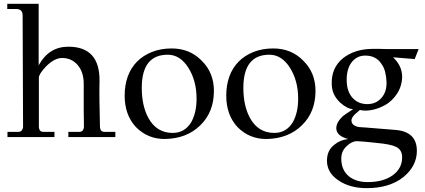

<svg xmlns="http://www.w3.org/2000/svg" viewBox="-20 -723 2240 1013"><path d="M588.6 0H340.6V-27.4H400Q419.4 -27.4 422.9 -51.4Q421.7 -83.4 421.7 -139.4Q421.7 -195.4 421.7 -281.1Q421.7 -342.9 389.7 -380Q357.7 -417.1 307.4 -417.1Q267.4 -417.1 222.9 -372.6Q185.1 -332.6 185.1 -313.1V-51.4Q187.4 -27.4 208 -27.4H267.4V0H19.4V-27.4H77.7Q97.1 -27.4 101.7 -51.4L99.4 -641.1Q99.4 -675.4 66.3 -675.4H18.3V-702.9H184V-378.3Q237.7 -476.6 340.6 -476.6Q507.4 -476.6 505.1 -294.9Q504 -257.1 504.6 -196.6Q505.1 -136 507.4 -51.4Q509.7 -27.4 530.3 -27.4H588.6Z M1108.6 -243.4Q1108.6 -131.4 1036.6 -61.7Q965.7 8 851.4 10.3Q760 11.4 697.1 -52.6Q637.7 -116.6 637.7 -218.3Q637.7 -274.3 654.3 -320Q670.9 -365.7 703.4 -398.3Q736 -430.9 782.3 -449.1Q828.6 -467.4 885.7 -467.4Q981.7 -467.4 1044.6 -402.3Q1108.6 -339.4 1108.6 -243.4ZM1017.1 -202.3Q1017.1 -297.1 973.7 -365.7Q930.3 -434.3 865.1 -434.3Q728 -434.3 728 -259.4Q728 -165.7 762.3 -101.7Q805.7 -21.7 891.4 -21.7Q954.3 -21.7 988.6 -77.7Q1017.1 -128 1017.1 -202.3Z M1644.6 -243.4Q1644.6 -131.4 1572.6 -61.7Q1501.7 8 1387.4 10.3Q1296 11.4 1233.1 -52.6Q1173.7 -116.6 1173.7 -218.3Q1173.7 -274.3 1190.3 -320Q1206.9 -365.7 1239.4 -398.3Q1272 -430.9 1318.3 -449.1Q1364.6 -467.4 1421.7 -467.4Q1517.7 -467.4 1580.6 -402.3Q1644.6 -339.4 1644.6 -243.4ZM1553.1 -202.3Q1553.1 -297.1 1509.7 -365.7Q1466.3 -434.3 1401.1 -434.3Q1264 -434.3 1264 -259.4Q1264 -165.7 1298.3 -101.7Q1341.7 -21.7 1427.4 -21.7Q1490.3 -21.7 1524.6 -77.7Q1553.1 -128 1553.1 -202.3Z M2188.6 -464 2168 -411.4 2053.7 -420.6Q2100.6 -377.1 2101.7 -320Q2101.7 -297.1 2095.4 -274.3Q2089.1 -251.4 2076.6 -231.4Q2064 -211.4 2046.9 -194.9Q2029.7 -178.3 2010.3 -168Q1982.9 -153.1 1957.1 -146.3Q1931.4 -139.4 1907.4 -139.4Q1891.4 -139.4 1878.9 -142.9L1851.4 -118.9Q1834.3 -101.7 1834.3 -88Q1834.3 -65.1 1860.6 -56Q1872 -51.4 1908.6 -50.3L2064 -37.7Q2179.4 -29.7 2179.4 73.1Q2179.4 152 2109.7 210.3Q2035.4 269.7 1915.4 269.7Q1825.1 269.7 1765.7 228.6Q1705.1 188.6 1705.1 124.6Q1705.1 68.6 1746.3 38.9Q1773.7 16 1817.1 10.3Q1754.3 -5.7 1754.3 -46.9Q1754.3 -77.7 1789.7 -110.9Q1796.6 -115.4 1809.1 -124.6Q1821.7 -133.7 1843.4 -147.4Q1813.7 -147.4 1776 -180.6Q1731.4 -221.7 1730.3 -277.7Q1726.9 -364.6 1789.7 -416Q1851.4 -464 1942.9 -465.1Q1963.4 -465.1 1984 -465.1Q2004.6 -465.1 2027.4 -464ZM2019.4 -289.1Q2018.3 -318.9 2012 -343.4Q2005.7 -368 1993.1 -385.1Q1964.6 -429.7 1907.4 -429.7Q1883.4 -429.7 1865.1 -420Q1846.9 -410.3 1834.3 -393.1Q1821.7 -376 1815.4 -353.1Q1809.1 -330.3 1809.1 -302.9Q1809.1 -241.1 1839.4 -207.4Q1869.7 -173.7 1917.7 -173.7Q1963.4 -173.7 1992 -205.7Q2020.6 -237.7 2019.4 -289.1ZM2101.7 107.4Q2101.7 66.3 2068.6 51.4Q2041.1 37.7 1965.7 30.9Q1954.3 29.7 1928 26.9Q1901.7 24 1861.7 21.7Q1835.4 22.9 1810.3 46.9Q1780.6 73.1 1780.6 113.1Q1780.6 174.9 1821.7 208Q1859.4 237.7 1920 237.7Q2002.3 237.7 2052 201.7Q2101.7 165.7 2101.7 107.4Z"/></svg>

Font: t
Style: Regular
Weight: 400
Designer: Takis Katsoulidis and George D. Matthiopoulos
Foundry: Takis Katsoulidis and George D. Matthiopoulos
Version: Version 1.0 ; ttfautohint (v1.8.1)